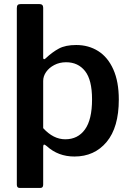

<svg xmlns="http://www.w3.org/2000/svg" viewBox="-20 -762 643 947"><path d="M193 -724V-478Q193 -470 198 -470Q201 -470 206 -475Q238 -505 270.5 -522.5Q303 -540 356 -540Q417 -540 464.5 -510Q512 -480 539 -419.5Q566 -359 566 -271Q566 -134 506 -62Q446 10 347 10Q267 10 211 -41Q201 -49 198 -49Q193 -49 193 -35V149Q193 165 179 165H77Q63 165 63 149V-722Q63 -733 67.5 -737.5Q72 -742 83 -742H174Q193 -742 193 -724ZM302 -75Q364 -75 399 -123.5Q434 -172 434 -272Q434 -368 399.5 -411.5Q365 -455 306 -455Q274 -455 248 -441.5Q222 -428 207.5 -407Q193 -386 193 -363V-130Q243 -75 302 -75Z"/></svg>

Font: n
Style: Regular
Weight: 600
Designer: Pablo Impallari, Rodrigo Fuenzalida
Foundry: Impallari Type
Version: Version 1.002; ttfautohint (v1.5)